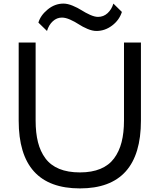

<svg xmlns="http://www.w3.org/2000/svg" viewBox="-20 -1049 897 1079"><path d="M772 -810.1V-371.1Q772 9.8 429.2 9.8Q85 9.8 85 -371.1V-810.1H180.2V-372.1Q180.2 -302.2 193.4 -250Q206.5 -197.8 235.4 -158.9Q264.2 -120.1 312.7 -100.1Q361.3 -80.1 429.2 -80.1Q496.1 -80.1 544.2 -100.1Q592.3 -120.1 621.1 -158.9Q649.9 -197.8 663.3 -250.2Q676.8 -302.7 676.8 -372.1V-810.1ZM617.2 -1028.8 665 -981.9Q650.4 -936 610.1 -905.5Q569.8 -875 522 -875Q499 -875 471.4 -886.7Q443.8 -898.4 422.4 -912.6Q400.9 -926.8 374.8 -938.5Q348.6 -950.2 328.1 -950.2Q299.3 -950.2 276.9 -929.7Q254.4 -909.2 244.1 -875L195.8 -921.9Q207.5 -962.4 247.8 -995.6Q288.1 -1028.8 336.9 -1028.8Q359.9 -1028.8 388.2 -1017.1Q416.5 -1005.4 438.2 -991.5Q460 -977.5 485.8 -965.8Q511.7 -954.1 530.8 -954.1Q562 -954.1 584.7 -975.1Q607.4 -996.1 617.2 -1028.8Z"/></svg>

Font: Sinkin Sans 400 Regular
Style: Regular
Weight: 400
Designer: Keith Bates
Foundry: K-Type
Version: Sinkin Sans (version 1.0)  by Keith Bates   •   © 2014   www